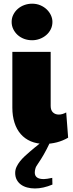

<svg xmlns="http://www.w3.org/2000/svg" viewBox="-20 -788 405 1062"><path d="M222.2 202.6Q236.3 202.6 269 195.8L270 232.9Q218.3 254.4 173.3 254.4Q150.4 254.4 130.4 249Q110.4 243.7 95.7 232.9Q81.1 222.2 72.5 206.1Q64 189.9 64 168.5Q64 150.9 71.5 134.8Q79.1 118.7 90.8 104Q102.5 89.4 116.7 76.2Q130.9 63 144 51.8L171.9 28.3Q181.6 20 188.5 15.1Q195.3 10.3 198.7 6.3H253.4Q237.8 39.1 222.2 66.4Q206.5 93.8 190.9 116.2L181.2 131.3Q178.2 135.3 175.3 146Q172.4 156.7 172.4 166.5Q172.4 202.6 222.2 202.6ZM44.4 -667Q44.4 -689 54 -707.5Q63.5 -726.1 79.1 -739.5Q94.7 -752.9 115.2 -760.3Q135.7 -767.6 157.7 -767.6Q183.1 -767.6 203.9 -758.5Q224.6 -749.5 239.3 -735.1Q253.9 -720.7 262 -702.9Q270 -685.1 270 -667Q270 -644.5 260.7 -626Q251.5 -607.4 235.8 -594Q220.2 -580.6 200 -573Q179.7 -565.4 157.7 -565.4Q133.8 -565.4 113 -573.2Q92.3 -581.1 77.1 -595Q62 -608.9 53.2 -627.2Q44.4 -645.5 44.4 -667ZM356.9 -26.4Q297.9 7.8 226.1 7.8Q183.6 7.8 150.4 -6.3Q117.2 -20.5 94.5 -46.6Q71.8 -72.8 60.1 -109.9Q48.3 -147 48.3 -192.4V-501H260.3V-202.1Q260.3 -178.2 272.9 -166.3Q285.6 -154.3 305.2 -154.3Q324.7 -154.3 346.2 -166Z"/></svg>

Font: Paytone One
Style: Regular
Weight: 400
Designer: vernon adams
Foundry: vernon adams
Version: 1.000